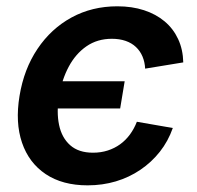

<svg xmlns="http://www.w3.org/2000/svg" viewBox="-20 -568 616 600"><path d="M253.9 11.2Q175.3 11.2 122.8 -23.9Q70.3 -59.1 48.8 -122.1Q27.3 -185.1 41 -268.1Q54.7 -352.1 97.2 -415.3Q139.6 -478.5 203.6 -513.4Q267.6 -548.3 346.7 -548.3Q392.6 -548.3 429.9 -536.1Q467.3 -523.9 494.4 -501.2Q521.5 -478.5 536.6 -446Q551.8 -413.6 552.7 -373L433.6 -353.5Q432.6 -374 425.3 -391.4Q418 -408.7 404.8 -421.1Q391.6 -433.6 372.6 -440.2Q353.5 -446.8 329.6 -446.8Q284.2 -446.8 250.2 -423.3Q216.3 -399.9 194.8 -359.6Q173.3 -319.3 164.6 -268.6Q156.2 -217.8 164.6 -177.7Q172.9 -137.7 199.2 -114.3Q225.6 -90.8 270.5 -90.8Q295.4 -90.8 316.7 -97.7Q337.9 -104.5 355.5 -117.2Q373 -129.9 386.2 -147.9Q399.4 -166 407.7 -187.5L520 -168Q505.4 -126.5 479.5 -93.8Q453.6 -61 418.7 -37.4Q383.8 -13.7 342 -1.2Q300.3 11.2 253.9 11.2ZM147.9 -229 162.1 -314H369.6L355.5 -229Z"/></svg>

Font: Inter 17pt SemiBold
Style: Italic
Weight: 600
Italic angle: -9.3988°
Version: Version 4.001;git-66647c0bb